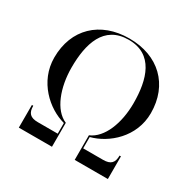

<svg xmlns="http://www.w3.org/2000/svg" viewBox="-165 -930 1107 1101"><g transform="rotate(30 388.0 -380.0)"><path d="M102.5 -150H93.5V0H313V-158.5C229 -193.5 183 -318.5 183 -450C183 -606.5 224 -751.5 388 -751.5C552 -751.5 593.5 -606.5 593.5 -450C593.5 -318.5 547.5 -198 463.5 -163V0H683V-150H674C674 -103 655.5 -81.5 604 -81.5H472.5V-156.5C583 -185 708 -291 708 -450C708 -638 581.5 -760 388 -760C194.5 -760 68.5 -638 68.5 -450C68.5 -291 193.5 -181 304 -152V-81.5H172.5C121 -81.5 102.5 -103 102.5 -150Z"/></g></svg>

Font: Bodoni* 24
Style: Regular
Weight: 400
Version: Version 2.3